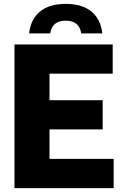

<svg xmlns="http://www.w3.org/2000/svg" viewBox="-20 -969 638 989"><path d="M54.5 0V-740H560.5V-589.5H235V-453H509V-302.5H235V-150.5H565.5V0ZM130 -797Q137.5 -868.5 185.2 -908.8Q233 -949 318.5 -949Q404 -949 451.8 -908.8Q499.5 -868.5 507 -797H398.5Q388.5 -862.5 318.5 -862.5Q248.5 -862.5 238.5 -797Z"/></svg>

Font: Encode Sans SmCnd XBd
Style: Regular
Weight: 800
Width: 4
Designer: Multiple Designers
Foundry: Impallari Type
Version: Version 3.002; ttfautohint (v1.8.3) -l 8 -r 50 -G 200 -x 14 